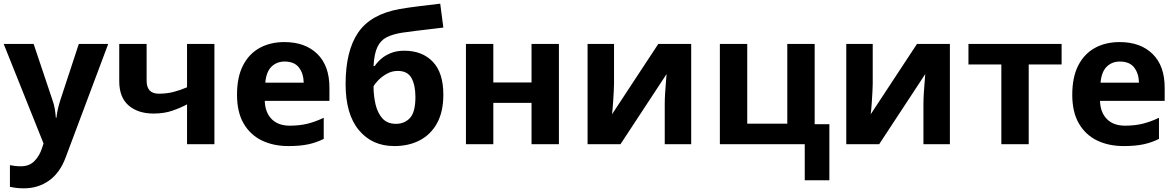

<svg xmlns="http://www.w3.org/2000/svg" viewBox="-20 -785 6402 1045"><path d="M0 -546H163L266 -239Q274 -217 278 -193.5Q282 -170 284 -144H287Q290 -170 295.5 -193.5Q301 -217 308 -239L409 -546H569L338 70Q307 155 247.5 197.5Q188 240 110 240Q85 240 66.5 237.5Q48 235 34 232V114Q45 116 60.5 118Q76 120 93 120Q140 120 167.5 91.5Q195 63 208 23L217 -4Z M778 -546V-346Q778 -275 844 -275Q887 -275 924 -284.5Q961 -294 998 -310V-546H1147V0H998V-217Q963 -198 918 -182.5Q873 -167 816 -167Q731 -167 680 -211Q629 -255 629 -343V-546Z M1528 -556Q1641 -556 1707 -491.5Q1773 -427 1773 -308V-236H1421Q1423 -173 1458.5 -137Q1494 -101 1557 -101Q1610 -101 1653 -111.5Q1696 -122 1742 -144V-29Q1702 -9 1657.5 0.5Q1613 10 1550 10Q1468 10 1405 -20.5Q1342 -51 1306 -113Q1270 -175 1270 -269Q1270 -365 1302.5 -428.5Q1335 -492 1393 -524Q1451 -556 1528 -556ZM1529 -450Q1486 -450 1457.5 -422Q1429 -394 1424 -335H1633Q1632 -385 1607 -417.5Q1582 -450 1529 -450Z M1861 -327Q1861 -508 1929.5 -608Q1998 -708 2156 -736Q2209 -745 2263.5 -751.5Q2318 -758 2376 -765L2393 -635Q2359 -631 2318.5 -626Q2278 -621 2238.5 -616.5Q2199 -612 2168 -607Q2118 -599 2085 -582.5Q2052 -566 2034.5 -530Q2017 -494 2013 -426H2020Q2032 -445 2053.5 -464Q2075 -483 2107 -496Q2139 -509 2180 -509Q2278 -509 2335.5 -449Q2393 -389 2393 -270Q2393 -177 2359 -115Q2325 -53 2265 -21.5Q2205 10 2126 10Q2005 10 1933 -77Q1861 -164 1861 -327ZM2135 -111Q2182 -111 2211.5 -143Q2241 -175 2241 -257Q2241 -322 2219.5 -360.5Q2198 -399 2145 -399Q2113 -399 2085.5 -383.5Q2058 -368 2039 -348.5Q2020 -329 2013 -315Q2013 -264 2024 -217Q2035 -170 2061.5 -140.5Q2088 -111 2135 -111Z M2665 -546V-336H2873V-546H3022V0H2873V-225H2665V0H2516V-546Z M3322 -546V-330Q3322 -313 3320.5 -288Q3319 -263 3317.5 -237Q3316 -211 3314 -191Q3312 -171 3311 -163L3563 -546H3742V0H3598V-218Q3598 -245 3600 -277.5Q3602 -310 3604.5 -338.5Q3607 -367 3608 -382L3357 0H3178V-546Z M4494 196H4360V0H3898V-546H4047V-112H4265V-546H4414V-109H4494Z M4730 -546V-330Q4730 -313 4728.5 -288Q4727 -263 4725.5 -237Q4724 -211 4722 -191Q4720 -171 4719 -163L4971 -546H5150V0H5006V-218Q5006 -245 5008 -277.5Q5010 -310 5012.5 -338.5Q5015 -367 5016 -382L4765 0H4586V-546Z M5758 -434H5579V0H5430V-434H5251V-546H5758Z M6074 -556Q6187 -556 6253 -491.5Q6319 -427 6319 -308V-236H5967Q5969 -173 6004.5 -137Q6040 -101 6103 -101Q6156 -101 6199 -111.5Q6242 -122 6288 -144V-29Q6248 -9 6203.5 0.5Q6159 10 6096 10Q6014 10 5951 -20.5Q5888 -51 5852 -113Q5816 -175 5816 -269Q5816 -365 5848.5 -428.5Q5881 -492 5939 -524Q5997 -556 6074 -556ZM6075 -450Q6032 -450 6003.5 -422Q5975 -394 5970 -335H6179Q6178 -385 6153 -417.5Q6128 -450 6075 -450Z"/></svg>

Font: Noto IKEA Simplified Chinese
Style: Bold
Weight: 700
Designer: Monotype Design Team
Foundry: Monotype Imaging Inc.
Version: Version 1.100